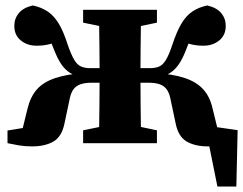

<svg xmlns="http://www.w3.org/2000/svg" viewBox="-20 -519 881 696"><path d="M791 0H702.9L700 -67.5L841.4 -47.2L836.8 157.1H768.1L725.7 -52.9ZM7.2 0V-45.9L156.2 -70.2L50.2 -4.8L80.2 -126.8Q90.4 -168.3 113.8 -195Q137.3 -221.7 180.6 -236.1Q223.8 -250.6 291.4 -254.6L276.7 -235.4Q251.5 -243.8 233.8 -255Q216 -266.2 202.7 -285.4Q189.5 -304.6 177.7 -334.3Q168.6 -359.3 157 -381.2Q145.4 -403 129.6 -427.5L209 -379Q186.4 -366.5 163.5 -359.9Q140.5 -353.3 112.6 -353.3Q78.9 -353.3 55.4 -372.5Q31.9 -391.6 31.9 -425Q31.9 -451.8 48.2 -471.5Q64.6 -491.2 98.9 -499.3Q130.9 -492.4 153.6 -476.8Q176.2 -461.2 193.4 -432.7Q210.5 -404.2 225.5 -356.7Q237.8 -321.5 248.5 -303.1Q259.2 -284.6 273.2 -278.2Q287.2 -271.9 307.4 -271.9H415.1V-219.2H313.3Q289 -219.2 272.9 -213.9Q256.8 -208.5 247.4 -196.6Q238.1 -184.7 233.6 -165.2L213.8 -71.8Q204.3 -23.9 173.9 -6.1Q143.5 11.7 96.1 11.7Q70.1 11.7 47.8 7.9Q25.5 4 7.2 0ZM823.3 0Q805.8 4 782.9 7.9Q760.1 11.7 734.1 11.7Q687 11.7 656.6 -6.1Q626.2 -23.9 616.7 -71.8L596.9 -165.2Q592.4 -184.7 583.1 -196.6Q573.7 -208.5 557.6 -213.9Q541.5 -219.2 516.9 -219.2H415.1V-271.9H522.8Q544 -271.9 557.7 -278.2Q571.3 -284.6 582.2 -303.1Q593.1 -321.5 604.7 -356.7Q620.4 -404.2 637.2 -432.7Q654 -461.2 676.6 -476.8Q699.3 -492.4 731.3 -499.3Q765.6 -491.2 782 -471.5Q798.3 -451.8 798.3 -425Q798.3 -391.6 774.8 -372.5Q751.3 -353.3 717.6 -353.3Q690 -353.3 666.9 -359.9Q643.8 -366.5 621.2 -379L700.6 -427.5Q684.8 -403 673.2 -381.2Q661.6 -359.3 652.8 -334.3Q641.1 -304.6 627.8 -285.4Q614.5 -266.2 597.1 -255Q579.7 -243.8 553.5 -235.4L538.8 -254.6Q607.4 -250.6 650.1 -236.1Q692.9 -221.7 716.9 -195Q740.9 -168.3 750.3 -126.8L780.3 -4.8L674 -70.2L823.3 -45.9ZM338 0Q339 -23 339.5 -60.9Q340 -98.7 340.5 -142.8Q341 -186.8 341 -225.2V-269.7Q341 -302.7 340.5 -344Q340 -385.2 339.5 -423.3Q339 -461.5 338 -483.5H492.2Q491.2 -461.5 490.7 -423.3Q490.2 -385.2 489.7 -344Q489.2 -302.7 489.2 -269.7V-225.2Q489.2 -186.8 489.7 -142.8Q490.2 -98.7 490.7 -60.9Q491.2 -23 492.2 0ZM281.3 0V-46.6L378.5 -66.6H453.5L548.9 -46.6V0ZM281.3 -436.9V-483.5H548.9V-436.9L453.5 -416.9H378.5Z"/></svg>

Font: Source Serif 4 Variable
Style: Regular
Weight: 400
Designer: Frank Grießhammer
Foundry: Adobe
Version: Version 4.005;hotconv 1.1.0;makeotfexe 2.6.0